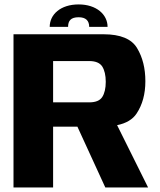

<svg xmlns="http://www.w3.org/2000/svg" viewBox="-20 -826 706 846"><path d="M39.5 0H214V-268H321L444 0H632.5L496 -274.5C536 -282.5 565 -300 582 -326C607.5 -364.5 620.5 -411.5 620.5 -468C620.5 -525 608.5 -573.5 584 -614C560 -654.5 510.5 -675 436.5 -675H39.5ZM214 -375V-557H373C401 -557 420 -549 430.5 -533C440.5 -517 446 -494.5 446 -465.5C446 -436.5 440.5 -414 430.5 -398.5C420 -382.5 401 -375 373 -375ZM326.5 -806.5C246.5 -806.5 199 -762 199 -707.5H280C280 -734.5 292 -750 326.5 -750C358 -750 373 -735 373 -707.5H454C454 -762 405 -806.5 326.5 -806.5Z"/></svg>

Font: Anybody
Style: Bold
Weight: 700
Designer: Tyler Finck
Foundry: Etcetera Type Company
Version: Version 1.110